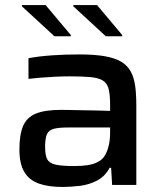

<svg xmlns="http://www.w3.org/2000/svg" viewBox="-20 -734 650 762"><path d="M228 8Q172 8 134 -5.5Q96 -19 76.5 -51.5Q57 -84 57 -141Q57 -199 71.5 -233.5Q86 -268 122 -283Q158 -298 223 -298Q234 -298 255.5 -297.5Q277 -297 305.5 -296.5Q334 -296 363 -295.5Q392 -295 417 -294V-319Q417 -359 411 -381.5Q405 -404 388 -414.5Q371 -425 339 -428Q307 -431 256 -431Q231 -431 199 -429.5Q167 -428 137.5 -425.5Q108 -423 93 -421V-503Q136 -511 188 -514.5Q240 -518 294 -518Q354 -518 395 -511Q436 -504 461 -489Q486 -474 499 -450Q512 -426 516.5 -393Q521 -360 521 -316V0H425L421 -68H415Q397 -34 365.5 -17.5Q334 -1 297.5 3.5Q261 8 228 8ZM275 -75Q304 -75 327.5 -78.5Q351 -82 369 -91.5Q387 -101 397 -118Q407 -136 412 -158.5Q417 -181 417 -210V-228H249Q212 -228 192.5 -222.5Q173 -217 166 -200.5Q159 -184 159 -151Q159 -118 167.5 -102Q176 -86 201 -80.5Q226 -75 275 -75ZM465 -590H400L271 -709V-714H365L465 -595ZM261 -590H196L67 -709V-714H161L261 -595Z"/></svg>

Font: Saira SemiExpanded Medium
Style: Regular
Weight: 500
Width: 6
Designer: Hector Gatti with collaboration of the Omnibus-Type team
Foundry: Omnibus-Type
Version: Version 1.101